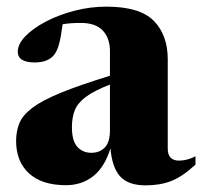

<svg xmlns="http://www.w3.org/2000/svg" viewBox="-20 -545 608 578"><path d="M568.5 -49.5Q529.5 -13.5 495.8 -0.2Q462 13 419 13Q366 13 341.8 -13.8Q317.5 -40.5 312.5 -98.5Q295.5 -42.5 261 -15Q226.5 12.5 178.5 12.5Q106 12.5 67.2 -23.2Q28.5 -59 28.5 -120.5Q28.5 -150.5 38.5 -174.5Q48.5 -198.5 77.5 -220.5Q106.5 -242.5 162.5 -265.5Q218.5 -288.5 311 -317V-390.5Q311 -430.5 289.2 -453.2Q267.5 -476 223.5 -476Q191.5 -476 168.5 -472Q163.5 -433.5 158 -413.2Q152.5 -393 144.5 -382Q126.5 -357 84.5 -357Q33.5 -357 33.5 -389.5Q33.5 -412 56.2 -435.8Q79 -459.5 117.5 -479.8Q156 -500 203.5 -512.5Q251 -525 300 -525Q401 -525 443 -482.2Q485 -439.5 485 -366.5V-97.5Q485 -61.5 519 -61.5Q543.5 -61.5 568.5 -74.5ZM196.5 -162Q196.5 -121 212.8 -103Q229 -85 255 -85Q280 -85 295.5 -101Q311 -117 311 -153V-290.5Q262.5 -271.5 238 -253Q213.5 -234.5 205 -212.8Q196.5 -191 196.5 -162Z"/></svg>

Font: Newsreader 72pt
Style: Bold
Weight: 700
Designer: Hugues Gentile
Foundry: Production Type
Version: Version 1.003; ttfautohint (v1.8.3)